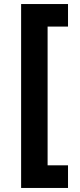

<svg xmlns="http://www.w3.org/2000/svg" viewBox="-20 -820 398 950"><path d="M84.5 110V-800H316.5V-688.5H215.5V-2H316.5V110Z"/></svg>

Font: Geologica Roman
Style: Bold
Weight: 700
Designer: Sindre Bremnes, Frode Helland
Foundry: Monokrom Skriftforlag AS
Version: Version 1.010;gftools[0.9.28]